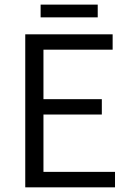

<svg xmlns="http://www.w3.org/2000/svg" viewBox="-20 -804 560 824"><path d="M88.4 0V-656.7H463.4V-590.8H166.5V-378.4H417V-312.5H166.5V-66.4H473.6V0ZM154.3 -729.5V-784.2H399.4V-729.5Z"/></svg>

Font: Varta Light
Style: Regular
Weight: 400
Version: Version 1.004